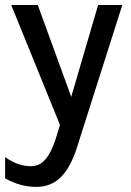

<svg xmlns="http://www.w3.org/2000/svg" viewBox="-24 -501 525 770"><path d="M21 -481H127.5L272.5 -83H253L369.5 -481H466.5L284 92.5Q259 170.5 219.8 209.5Q180.5 248.5 121.5 248.5Q88.5 248.5 58.2 240Q28 231.5 -3.5 214.5V129Q23.5 148 48.8 156.8Q74 165.5 100.5 165.5Q128 165.5 147 149Q166 132.5 179.2 105.8Q192.5 79 202 47.5L216.5 0Z"/></svg>

Font: Karla Medium
Style: Regular
Weight: 500
Designer: Jonathan Pinhorn
Version: Version 2.001